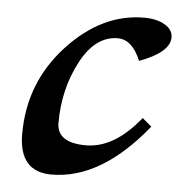

<svg xmlns="http://www.w3.org/2000/svg" viewBox="-42 -523 560 575"><g transform="rotate(5 238.0 -236.0)"><path d="M132.8 9.8Q35.2 9.8 35.2 -104Q35.2 -258.3 138.4 -370.4Q241.7 -482.4 369.1 -482.4Q407.2 -482.4 431.4 -468Q455.6 -453.6 455.6 -430.7Q455.6 -385.7 364.7 -352.1Q339.4 -414.1 295.9 -414.1Q228 -414.1 184.3 -330.8Q140.6 -247.6 140.6 -146.5Q140.6 -86.4 228 -86.4Q313.5 -86.4 390.6 -182.6L418.5 -159.2Q282.2 9.8 132.8 9.8Z"/></g></svg>

Font: Kelvinch
Style: Bold Italic
Weight: 700
Italic angle: -10°
Designer: Paul James Miller
Foundry: High-Logic / Made with FontCreator
Version: Version 3.30 September 23, 2016